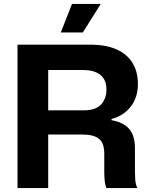

<svg xmlns="http://www.w3.org/2000/svg" viewBox="-20 -956 765 976"><path d="M69 0V-729H440Q485 -729 522 -721Q559 -713 588.5 -697Q618 -681 638.5 -657Q659 -633 670 -601Q681 -569 681 -529Q681 -461 645 -414.5Q609 -368 547 -351V-345Q589 -338 615.5 -319.5Q642 -301 654 -272.5Q666 -244 666 -203V-83Q666 -63 667.5 -42Q669 -21 678 0H521Q515 -13 512.5 -35Q510 -57 510 -83V-176Q510 -207 500.5 -228Q491 -249 467 -260.5Q443 -272 398 -272H211V-395H404Q467 -395 494 -425Q521 -455 521 -500Q521 -528 512.5 -546.5Q504 -565 488 -577Q472 -589 451 -594.5Q430 -600 404 -600H225V0ZM289 -791 346 -936H492L401 -791Z"/></svg>

Font: Mona Sans ExtraLight
Style: Bold
Weight: 700
Version: Version 2.000